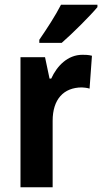

<svg xmlns="http://www.w3.org/2000/svg" viewBox="-20 -852 429 806"><path d="M389 -822V-832H236C213 -787 178 -733 145 -685V-672H239C286 -713 359 -786 389 -822ZM326 -622C264 -622 219 -575 195 -522H188L169 -612H66V-66H201V-345C201 -435 247 -485 324 -485C330 -485 348 -483 356 -480L366 -618C351 -622 336 -622 326 -622Z"/></svg>

Font: Noto Sans Malayalam UI Condensed
Style: Bold
Weight: 700
Width: 3
Designer: Jelle Bosma - Monotype Design Team
Foundry: Monotype Imaging Inc.
Version: Version 2.104